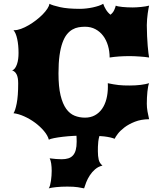

<svg xmlns="http://www.w3.org/2000/svg" viewBox="-20 -733 873 1021"><path d="M51.8 -130.9Q61 -143.6 68.8 -182.9Q76.7 -222.2 76.7 -290Q76.7 -320.8 68.4 -337.2Q60.1 -353.5 44.4 -358.9Q53.2 -361.3 59.6 -370.1Q65.9 -378.9 70.3 -391.6Q74.7 -404.3 76.7 -419.7Q78.6 -435.1 78.6 -451.2Q78.6 -493.2 71.5 -525.6Q64.5 -558.1 51.8 -572.3H55.7Q71.8 -572.3 91.8 -579.6Q111.8 -586.9 132.3 -598.9Q152.8 -610.8 172.1 -625.7Q191.4 -640.6 206.8 -656.2Q222.2 -671.9 231.9 -686.8Q241.7 -701.7 242.7 -712.9Q258.8 -704.1 299.1 -695.1Q339.4 -686 405.3 -686Q420.9 -686 438.7 -688Q456.5 -689.9 473.4 -693.6Q490.2 -697.3 504.9 -702.1Q519.5 -707 528.8 -712.9Q533.7 -697.8 543.5 -681.9Q553.2 -666 567.4 -654.8Q581.1 -665.5 587.2 -679.2Q593.3 -692.9 595.7 -703.1Q600.1 -700.7 609.4 -699Q618.7 -697.3 630.9 -696Q643.1 -694.8 657.2 -694.1Q671.4 -693.4 686 -693.4Q694.8 -693.4 706.5 -694.1Q718.3 -694.8 730.2 -696Q742.2 -697.3 753.4 -699Q764.6 -700.7 772.9 -703.1Q772 -699.2 769.8 -688Q767.6 -676.8 765.6 -662.1Q763.7 -647.5 762.2 -630.9Q760.7 -614.3 760.7 -599.1Q760.7 -567.9 762.2 -540Q763.7 -512.2 765.4 -489.7Q767.1 -467.3 769.3 -451.2Q771.5 -435.1 772.9 -427.2Q761.2 -429.2 747.8 -430.4Q734.4 -431.6 720.5 -432.6Q706.5 -433.6 693.4 -434.1Q680.2 -434.6 669.9 -434.6Q610.4 -434.6 563 -427.2Q563 -460.4 554.2 -490.2Q545.4 -520 528.8 -542.2Q512.2 -564.5 487.8 -577.6Q463.4 -590.8 432.1 -590.8Q415 -590.8 397.9 -587.9Q380.9 -585 365 -575.9Q349.1 -566.9 335.7 -550.3Q322.3 -533.7 312.3 -506.1Q302.2 -478.5 296.6 -438.5Q291 -398.4 291 -342.8Q291 -272 302 -226.3Q313 -180.7 332 -154.3Q351.1 -127.9 376.7 -117.7Q402.3 -107.4 432.1 -107.4Q461.9 -107.4 484.6 -119.9Q507.3 -132.3 522.7 -154.3Q538.1 -176.3 545.9 -206.5Q553.7 -236.8 553.7 -272.9Q553.7 -277.3 553.5 -281.7Q553.2 -286.1 553.2 -290.5Q569.8 -287.1 583.5 -284.7Q597.2 -282.2 610.4 -280.8Q623.5 -279.3 637.9 -278.8Q652.3 -278.3 670.4 -278.3Q701.7 -278.3 728.5 -281.7Q755.4 -285.2 772.9 -290.5Q770 -284.7 767.8 -272.9Q765.6 -261.2 763.9 -246.1Q762.2 -231 761.5 -214.1Q760.7 -197.3 760.7 -181.2Q760.7 -161.6 764.4 -140.1Q768.1 -118.7 772.9 -99.1Q730 -98.6 697.3 -85.7Q664.6 -72.8 641.8 -55.4Q619.1 -38.1 606.2 -21Q593.3 -3.9 589.8 4.9Q579.6 1 565.9 -2.2Q552.2 -5.4 533.9 -7.6Q515.6 -9.8 491.7 -11Q467.8 -12.2 437 -12.2Q404.3 -12.2 372.3 -10.5Q340.3 -8.8 313.5 -5.6Q286.6 -2.4 267.1 1.5Q247.6 5.4 239.7 9.8Q233.9 -12.7 213.6 -36.6Q193.4 -60.5 166.3 -80.6Q139.2 -100.6 108.6 -114.3Q78.1 -127.9 51.8 -130.9ZM244.1 108.9Q259.3 111.3 277.6 112.5Q295.9 113.8 308.1 113.8Q328.1 113.8 343 109.1Q357.9 104.5 367.9 93.5Q377.9 82.5 382.8 64.7Q387.7 46.9 387.7 20.5Q387.7 16.1 387.5 9.3Q387.2 2.4 387 -5.1Q386.7 -12.7 386.2 -20.3Q385.7 -27.8 385.3 -33.2L519.5 -33.7Q512.2 -22.5 508.3 -8.8Q504.4 4.9 502.7 19.3Q501 33.7 500.7 47.4Q500.5 61 500.5 71.8Q500.5 97.2 504.9 116Q509.3 134.8 524.9 147.5Q502.4 152.8 485.8 167.2Q469.2 181.6 457.5 199.7Q445.8 217.8 438.5 236.3Q431.2 254.9 427.2 268.6Q413.6 265.6 393.6 262.5Q373.5 259.3 337.9 259.3Q305.7 259.3 279.5 262Q253.4 264.6 239.3 268.6Q243.2 263.2 246.1 252.4Q249 241.7 251 228.5Q252.9 215.3 253.9 201.4Q254.9 187.5 254.9 175.8Q254.9 154.8 252.2 136.7Q249.5 118.7 244.1 108.9Z"/></svg>

Font: Arbutus
Style: Regular
Weight: 400
Designer: Karolina Lach
Foundry: Sorkin Type Co.
Version: Version 1.002